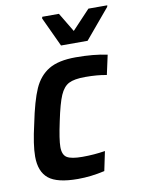

<svg xmlns="http://www.w3.org/2000/svg" viewBox="-83 -775 619 840"><g transform="rotate(-10 226.5 -355.0)"><path d="M27 -121Q27 -173 48 -263Q68 -362 91 -414Q114 -466 157 -492Q200 -518 277 -518Q357 -518 417 -505L398 -418Q358 -426 303 -426Q254 -426 230 -413.5Q206 -401 191 -366.5Q176 -332 160 -255Q143 -176 143 -143Q143 -108 162.5 -96Q182 -84 231 -84Q284 -84 332 -92L314 -6Q253 8 195 8Q103 8 65 -23Q27 -54 27 -121ZM223 -580 162 -711 164 -718H238L289 -633L369 -718H453L451 -711L341 -580Z"/></g></svg>

Font: Saira Semi Condensed Medium
Style: Italic
Weight: 500
Width: 4
Italic angle: -12°
Designer: Hector Gatti with collaboration of the Omnibus-Type team
Foundry: Omnibus-Type
Version: Version 1.001; ttfautohint (v1.8)